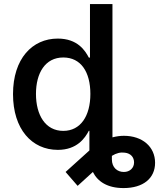

<svg xmlns="http://www.w3.org/2000/svg" viewBox="-20 -748 816 972"><path d="M272.9 10.7C370.1 10.7 410.6 -49.3 429.7 -85.9H432.6V13.7L312 122.6L373 192.9L450.2 122.6C474.1 170.9 523.4 204.1 605.5 204.1C705.6 204.1 765.1 154.3 765.1 76.2C765.1 -4.9 701.2 -60.5 606.9 -60.5C587.9 -60.5 568.4 -57.6 549.3 -52.7V-727.5H435.5V-456.5H429.7C411.1 -491.7 373 -552.7 272.5 -552.7C143.1 -552.7 45.9 -450.7 45.9 -271.5C45.9 -94.2 141.1 10.7 272.9 10.7ZM300.3 -85.4C209.5 -85.4 162.1 -166 162.1 -272.5C162.1 -377.9 208.5 -457 300.3 -457C389.6 -457 437.5 -383.8 437.5 -272.5C437.5 -161.1 388.2 -85.4 300.3 -85.4ZM546.4 58.6V41C569.3 26.9 589.8 22 611.8 24.9C642.6 28.3 658.7 48.8 658.7 74.2C658.7 102.5 637.2 122.6 606.9 122.6C574.2 122.6 546.4 100.6 546.4 58.6Z"/></svg>

Font: Raveo Medium
Style: Regular
Weight: 500
Designer: Jakub Foglar, Rasmus Andersson (Inter)
Foundry: Jakubfoglar.com
Version: Version 1.100;Glyphs 3.2.3 (3260)